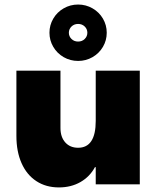

<svg xmlns="http://www.w3.org/2000/svg" viewBox="-20 -817 692 851"><path d="M599.6 0H404.3V-76.2H400.9Q377.9 -33.7 336.4 -10Q294.9 13.7 241.2 13.7Q183.6 13.7 141.1 -14.2Q98.6 -42 75.7 -93.5Q52.7 -145 52.7 -214.8V-503.9H248V-250Q248 -209.5 269.3 -185.8Q290.5 -162.1 326.2 -162.1Q404.3 -162.1 404.3 -281.2V-503.9H599.6ZM367.2 -671.9Q367.2 -688 355.5 -699.5Q343.8 -710.9 326.2 -710.9Q308.6 -710.9 296.9 -699.5Q285.2 -688 285.2 -671.9Q285.2 -655.8 296.9 -644.3Q308.6 -632.8 326.2 -632.8Q343.8 -632.8 355.5 -644.3Q367.2 -655.8 367.2 -671.9ZM199.2 -671.9Q199.2 -705.6 216.1 -734.4Q232.9 -763.2 262.2 -780Q291.5 -796.9 326.2 -796.9Q360.8 -796.9 390.1 -780Q419.4 -763.2 436.3 -734.4Q453.1 -705.6 453.1 -671.9Q453.1 -638.2 436.3 -609.4Q419.4 -580.6 390.1 -563.7Q360.8 -546.9 326.2 -546.9Q291.5 -546.9 262.2 -563.7Q232.9 -580.6 216.1 -609.4Q199.2 -638.2 199.2 -671.9Z"/></svg>

Font: Wanted Sans ExtraBlack
Style: Regular
Weight: 900
Designer: Original Design by Kil Hyung-jin and Kang Hanbin, Wanted Lab, Inc; Hangeul from Source Han Sans by Jang Soo-young and Ka
Foundry: Wanted Lab, Inc.
Version: Version 1.001